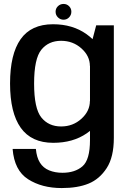

<svg xmlns="http://www.w3.org/2000/svg" viewBox="-20 -721 660 974"><path d="M293 233Q374.5 233 429.8 210.2Q485 187.5 521.2 131.8Q557.5 76 557.5 -21.5V-592.5H468L436.5 -472.5V-10Q436.5 90 398.2 122.8Q360 155.5 297 155.5Q259 155.5 229.2 143.2Q199.5 131 182.8 104.5Q166 78 162 34.5H44Q52.5 143.5 122.5 188.2Q192.5 233 293 233ZM250 3.5Q350 3.5 419.8 -44.5Q489.5 -92.5 489.5 -148.5L436 -208.5Q436 -157.5 393 -118.5Q350 -79.5 290 -79.5Q226.5 -79.5 189.8 -125Q153 -170.5 153 -297Q153 -423.5 189.8 -468.8Q226.5 -514 290 -514Q350 -514 393 -475.5Q436 -437 436 -386.5L489 -442.5Q489 -497.5 418.8 -547.8Q348.5 -598 249 -598Q138 -598 84.5 -522Q31 -446 31 -297.5Q31 -149 85.2 -72.8Q139.5 3.5 250 3.5ZM302.5 -621Q319 -621 330.5 -633Q342 -645 342 -661.5Q342 -678 330.5 -689.5Q319 -701 302.5 -701Q285.5 -701 273.8 -689.5Q262 -678 262 -661.5Q262 -644.5 274 -632.8Q286 -621 302.5 -621Z"/></svg>

Font: Anybody Thin Medium
Style: Regular
Weight: 500
Version: Version 1.113;gftools[0.9.25]